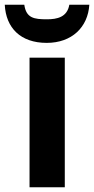

<svg xmlns="http://www.w3.org/2000/svg" viewBox="-54 -786 395 806"><path d="M321 -766H237C228 -714 186 -705 143 -705C89 -705 56 -710 48 -766H-34C-29 -669 32 -606 142 -606C248 -606 315 -672 321 -766ZM218 0V-544H70V0Z"/></svg>

Font: Noto Sans Display
Style: Bold
Weight: 700
Designer: Monotype Design Team
Foundry: Monotype Imaging Inc.
Version: Version 1.900